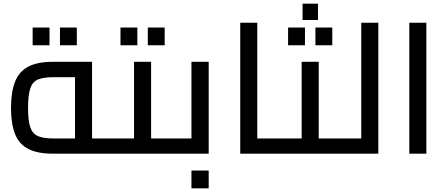

<svg xmlns="http://www.w3.org/2000/svg" viewBox="-20 -838 2439 1047"><path d="M270 0Q183 0 133 -26.5Q83 -53 61.5 -108.5Q40 -164 40 -249Q40 -335 61.5 -391Q83 -447 133 -474Q183 -501 270 -501H482V-46H389V-450L427 -417H270Q217 -417 187 -404.5Q157 -392 145 -355.5Q133 -319 133 -249Q133 -180 145 -144.5Q157 -109 186.5 -96Q216 -83 270 -83H589V0ZM589 0V-83Q595 -83 599 -80Q603 -77 605 -72Q607 -67 608 -59.5Q609 -52 609 -42Q609 -33 608 -25Q607 -17 605 -11.5Q603 -6 599 -3Q595 0 589 0ZM158 -591V-688H250V-591ZM307 -591V-688H399V-591Z M804 0V-83H917V0ZM917 0V-83Q923 -83 927 -80Q931 -77 933 -72Q935 -67 936 -59.5Q937 -52 937 -42Q937 -33 936 -25Q935 -17 933 -11.5Q931 -6 927 -3Q923 0 917 0ZM589 0Q583 0 579 -3Q575 -6 573 -11.5Q571 -17 570 -25Q569 -33 569 -42Q569 -55 570.5 -64Q572 -73 576.5 -78Q581 -83 589 -83ZM589 0V-83H759L711 -45V-501H804V0ZM637 -591V-688H729V-591ZM786 -591V-688H878V-591Z M917 0V-83H1072L1024 -45V-501H1118V0ZM917 0Q911 0 907 -3Q903 -6 901 -11.5Q899 -17 898 -25Q897 -33 897 -42Q897 -55 898.5 -64Q900 -73 904.5 -78Q909 -83 917 -83ZM1024 189V92H1118V189Z M1383 0V-83H1503V0ZM1290 0V-714H1383V0ZM1503 0V-83Q1508 -83 1512 -80Q1516 -77 1518 -72Q1520 -67 1521.5 -59.5Q1523 -52 1523 -42Q1523 -33 1521.5 -25Q1520 -17 1518 -11.5Q1516 -6 1512 -3Q1508 0 1503 0Z M1718 0V-83H1831V0ZM1831 0V-83Q1837 -83 1841 -80Q1845 -77 1847 -72Q1849 -67 1850 -59.5Q1851 -52 1851 -42Q1851 -33 1850 -25Q1849 -17 1847 -11.5Q1845 -6 1841 -3Q1837 0 1831 0ZM1503 0Q1497 0 1493 -3Q1489 -6 1487 -11.5Q1485 -17 1484 -25Q1483 -33 1483 -42Q1483 -55 1484.5 -64Q1486 -73 1490.5 -78Q1495 -83 1503 -83ZM1503 0V-83H1673L1625 -45V-501H1718V0ZM1630 -729V-818H1714V-729ZM1551 -591V-688H1643V-591ZM1700 -591V-688H1792V-591Z M1950 0V-714H2043V0ZM1831 0V-83H1950V0ZM1831 0Q1825 0 1821 -3Q1817 -6 1815 -11.5Q1813 -17 1812 -25Q1811 -33 1811 -42Q1811 -55 1812.5 -64Q1814 -73 1818.5 -78Q1823 -83 1831 -83Z M2212 0V-714H2305V0Z"/></svg>

Font: Cairo Play SemiBold
Style: Regular
Weight: 600
Designer: Mohamed Gaber, Accademia di Belle Arti di Urbino
Foundry: Kief Type Foundry, Accademia di Belle Arti di Urbino
Version: Version 3.130;gftools[0.9.24]